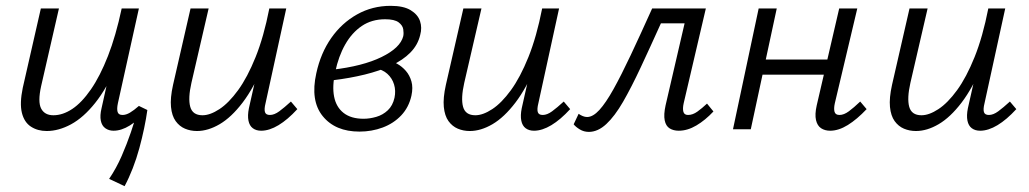

<svg xmlns="http://www.w3.org/2000/svg" viewBox="-20 -443 3527 658"><path d="M140 6Q109 6 86 -9Q63 -24 55 -56.5Q47 -89 58 -142L120 -414H182L121 -148Q109 -94 121 -71Q133 -48 163 -48Q195 -48 227.5 -69.5Q260 -91 291.5 -136.5Q323 -182 350 -251Q377 -320 397 -414H439Q415 -300 380.5 -220Q346 -140 306 -90Q266 -40 223.5 -17Q181 6 140 6ZM407 195 354 170Q379 133 397 91.5Q415 50 428.5 10.5Q442 -29 451 -63L485 -66Q481 -37 474 -3.5Q467 30 457.5 65Q448 100 435 133.5Q422 167 407 195ZM369 5Q353 5 341 -3.5Q329 -12 325.5 -29.5Q322 -47 328 -72L404 -414H456L384 -89Q380 -70 383 -59.5Q386 -49 400 -49Q412 -49 425.5 -57Q439 -65 456 -80L485 -66Q454 -31 425 -13Q396 5 369 5Z M655 6Q633 6 614 -2Q595 -10 582 -28Q569 -46 566 -76.5Q563 -107 573 -152L633 -414H695L636 -159Q624 -106 632 -77Q640 -48 674 -48Q700 -48 732 -69Q764 -90 796 -134Q828 -178 856 -247.5Q884 -317 903 -414H940Q916 -302 883 -222Q850 -142 811.5 -91.5Q773 -41 733 -17.5Q693 6 655 6ZM875 5Q858 5 846.5 -3.5Q835 -12 831.5 -29.5Q828 -47 833 -72L910 -414H961L890 -89Q885 -69 888 -59Q891 -49 905 -49Q920 -49 937 -61.5Q954 -74 977 -95L999 -69Q966 -33 934.5 -14Q903 5 875 5Z M1212 8Q1129 8 1086 -45Q1043 -98 1064 -192Q1079 -261 1115 -312.5Q1151 -364 1203.5 -393.5Q1256 -423 1319 -423Q1363 -423 1387.5 -408Q1412 -393 1419.5 -370.5Q1427 -348 1420 -323Q1412 -289 1386.5 -263Q1361 -237 1321 -218.5Q1281 -200 1230 -187.5Q1179 -175 1121 -168L1118 -204Q1223 -216 1287.5 -247.5Q1352 -279 1362 -319Q1364 -329 1362 -342.5Q1360 -356 1346 -366.5Q1332 -377 1300 -377Q1254 -377 1220 -354Q1186 -331 1163 -290.5Q1140 -250 1129 -197Q1118 -148 1125 -112Q1132 -76 1157.5 -56Q1183 -36 1226 -36Q1247 -36 1269.5 -42.5Q1292 -49 1309 -65Q1326 -81 1332 -108Q1337 -132 1330.5 -153.5Q1324 -175 1307.5 -190Q1291 -205 1265 -209L1309 -238Q1324 -234 1341 -224.5Q1358 -215 1371 -200Q1384 -185 1390 -164Q1396 -143 1390 -115Q1381 -75 1355 -47.5Q1329 -20 1291.5 -6Q1254 8 1212 8Z M1590 6Q1568 6 1549 -2Q1530 -10 1517 -28Q1504 -46 1501 -76.5Q1498 -107 1508 -152L1568 -414H1630L1571 -159Q1559 -106 1567 -77Q1575 -48 1609 -48Q1635 -48 1667 -69Q1699 -90 1731 -134Q1763 -178 1791 -247.5Q1819 -317 1838 -414H1875Q1851 -302 1818 -222Q1785 -142 1746.5 -91.5Q1708 -41 1668 -17.5Q1628 6 1590 6ZM1810 5Q1793 5 1781.5 -3.5Q1770 -12 1766.5 -29.5Q1763 -47 1768 -72L1845 -414H1896L1825 -89Q1820 -69 1823 -59Q1826 -49 1840 -49Q1855 -49 1872 -61.5Q1889 -74 1912 -95L1934 -69Q1901 -33 1869.5 -14Q1838 5 1810 5Z M1998 9Q1981 9 1967 0.5Q1953 -8 1946 -17L1963 -53Q1970 -48 1977.5 -45Q1985 -42 1992 -42Q2012 -42 2034 -66Q2056 -90 2082.5 -137.5Q2109 -185 2141.5 -254Q2174 -323 2215 -414H2364L2353 -363H2245Q2208 -281 2176 -212.5Q2144 -144 2115.5 -94.5Q2087 -45 2058 -18Q2029 9 1998 9ZM2306 5Q2288 5 2275 -3Q2262 -11 2258 -30.5Q2254 -50 2261 -82L2338 -414H2399L2323 -89Q2319 -71 2322 -60Q2325 -49 2338 -49Q2354 -49 2370 -60.5Q2386 -72 2403 -88L2425 -61Q2397 -31 2366.5 -13Q2336 5 2306 5Z M2825 5Q2807 5 2794 -3.5Q2781 -12 2776.5 -31.5Q2772 -51 2779 -82L2856 -414H2918L2841 -89Q2837 -71 2840 -60Q2843 -49 2857 -49Q2872 -49 2889 -61.5Q2906 -74 2928 -95L2950 -69Q2917 -34 2885.5 -14.5Q2854 5 2825 5ZM2492 0 2580 -414H2642L2553 0ZM2560 -187 2570 -239H2850L2839 -187Z M3119 6Q3097 6 3078 -2Q3059 -10 3046 -28Q3033 -46 3030 -76.5Q3027 -107 3037 -152L3097 -414H3159L3100 -159Q3088 -106 3096 -77Q3104 -48 3138 -48Q3164 -48 3196 -69Q3228 -90 3260 -134Q3292 -178 3320 -247.5Q3348 -317 3367 -414H3404Q3380 -302 3347 -222Q3314 -142 3275.5 -91.5Q3237 -41 3197 -17.5Q3157 6 3119 6ZM3339 5Q3322 5 3310.5 -3.5Q3299 -12 3295.5 -29.5Q3292 -47 3297 -72L3374 -414H3425L3354 -89Q3349 -69 3352 -59Q3355 -49 3369 -49Q3384 -49 3401 -61.5Q3418 -74 3441 -95L3463 -69Q3430 -33 3398.5 -14Q3367 5 3339 5Z"/></svg>

Font: Ysabeau Infant
Style: Italic
Weight: 400
Italic angle: -12°
Designer: Christian Thalmann (Catharsis Fonts)
Version: Version 2.001;gftools[0.9.30]; featfreeze: ss01,ss02,lnum